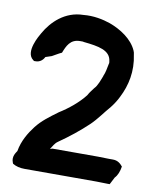

<svg xmlns="http://www.w3.org/2000/svg" viewBox="-75 -690 604 751"><g transform="rotate(10 227.0 -314.5)"><path d="M24 -15 26 -10C39 -2 55 2 73 2H359C371 2 388 3 403 3H412L427 -26C437 -36 444 -53 447 -73C438 -84 427 -94 408 -94H392C380 -94 363 -95 348 -95H167L158 -92C166 -104 172 -117 184 -125C227 -155 262 -183 297 -216C322 -240 342 -270 364 -295C375 -309 386 -326 393 -341C418 -390 431 -448 417 -513C416 -520 416 -521 413 -528C394 -571 347 -601 303 -617C274 -627 236 -635 196 -631C123 -630 73 -580 46 -532C39 -520 -3 -450 33 -423L37 -420H41C63 -419 74 -435 78 -443L102 -451C114 -457 125 -465 139 -471C150 -499 162 -528 201 -528H213L215 -527H216C275 -521 322 -513 327 -471C327 -470 329 -462 327 -460C323 -441 321 -425 314 -410V-409C307 -392 300 -369 287 -356C281 -347 273 -339 265 -324C241 -293 204 -262 165 -238V-237H164C137 -217 106 -195 83 -165C63 -139 41 -104 34 -62C30 -55 15 -38 24 -15Z"/></g></svg>

Font: SolarCharger
Style: 950
Weight: 900
Designer: Mew Too
Foundry: Cannot Into Space Fonts/KineticPlasma Fonts
Version: Version 1.100